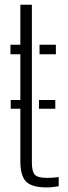

<svg xmlns="http://www.w3.org/2000/svg" viewBox="-20 -790 288 816"><path d="M145.5 -328V-365H215V-328ZM25.5 -328V-365H88.5V-328ZM24.5 -559.5V-600H66.5V-770H115.5V-99.5Q115.5 -61.5 127.5 -47.8Q139.5 -34 180 -34Q196 -34 206 -35Q216 -36 229.5 -37.5V1.5Q217.5 3.5 204.8 5Q192 6.5 178.5 6.5Q114.5 6.5 90.5 -18.5Q66.5 -43.5 66.5 -105V-559.5ZM148 -559.5V-600H217.5V-559.5Z"/></svg>

Font: Big Shoulders Stencil Text ExtraLight
Style: Regular
Weight: 250
Version: Version 2.001